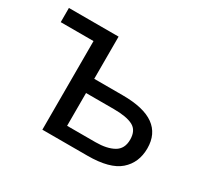

<svg xmlns="http://www.w3.org/2000/svg" viewBox="-115 -701 925 867"><g transform="rotate(30 348.0 -268.0)"><path d="M277 -536V-316H425Q535 -316 588.5 -277.5Q642 -239 642 -164Q642 -89 591 -44.5Q540 0 424 0H189V-462H18V-536ZM422 -242H277V-71H425Q484 -71 519.5 -91Q555 -111 555 -159Q555 -207 522 -224.5Q489 -242 422 -242Z"/></g></svg>

Font: Noto Sans IKEA
Style: Regular
Weight: 400
Designer: Monotype Design Team
Foundry: Monotype Imaging Inc.
Version: Version 2.001